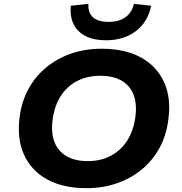

<svg xmlns="http://www.w3.org/2000/svg" viewBox="-20 -970 947 1001"><path d="M431 11Q309 11 226 -34.5Q143 -80 105.5 -163Q68 -246 82 -357Q92 -440 128.5 -506.5Q165 -573 222 -619.5Q279 -666 352 -691Q425 -716 510 -716Q632 -716 714.5 -670.5Q797 -625 835 -542.5Q873 -460 858 -350Q848 -265 811.5 -198.5Q775 -132 718 -85.5Q661 -39 588 -14Q515 11 431 11ZM437 -130Q506 -130 559 -158.5Q612 -187 644.5 -239Q677 -291 686 -362Q699 -464 650.5 -519.5Q602 -575 503 -575Q434 -575 381 -547Q328 -519 295.5 -467.5Q263 -416 254 -344Q241 -242 290 -186Q339 -130 437 -130ZM532 -760Q470 -760 427 -781.5Q384 -803 364 -843.5Q344 -884 349 -940L441 -950Q438 -905 464 -880.5Q490 -856 546 -856Q601 -856 634.5 -880.5Q668 -905 678 -950L768 -940Q751 -855 688 -807.5Q625 -760 532 -760Z"/></svg>

Font: Nunito Sans 10pt SemiExpanded ExtraBold
Style: Italic
Weight: 800
Width: 6
Italic angle: -9°
Designer: Vernon Adams
Foundry: Vernon Adams
Version: Version 3.101;gftools[0.9.27]